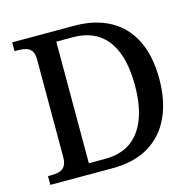

<svg xmlns="http://www.w3.org/2000/svg" viewBox="-104 -821 944 929"><g transform="rotate(-15 367.5 -357.0)"><path d="M36 0V-44H55Q76 -44 93 -49Q110 -54 120.5 -69Q131 -84 131 -115V-603Q131 -633 120 -647Q109 -661 92 -665.5Q75 -670 55 -670H36V-714H347Q451 -714 525.5 -673Q600 -632 639 -553Q678 -474 678 -360Q678 -251 641 -170Q604 -89 530.5 -44.5Q457 0 347 0ZM324 -53Q402 -53 453 -89Q504 -125 530 -193.5Q556 -262 556 -360Q556 -459 530 -526Q504 -593 453 -627.5Q402 -662 325 -662H243V-53Z"/></g></svg>

Font: ET Text
Style: Regular
Weight: 470
Designer: Monotype Design Team
Foundry: Monotype Imaging Inc.
Version: Version 2.009